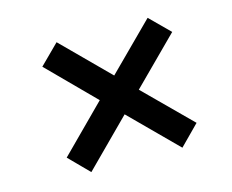

<svg xmlns="http://www.w3.org/2000/svg" viewBox="-79 -678 890 737"><g transform="rotate(-15 366.0 -310.0)"><path d="M457 -310.1 638.2 -129.9 561 -51.8 379.9 -232.9 199.2 -51.8 122.1 -129.9 301.8 -310.1 122.1 -491.2 199.2 -567.9 379.9 -387.2 561 -567.9 638.2 -491.2Z"/></g></svg>

Font: Oakes Grotesk Bold
Style: Regular
Weight: 700
Designer: Samuel Oakes
Foundry: Samuel Oakes
Version: Version 1.000;PS 001.000;hotconv 1.0.88;makeotf.lib2.5.64775